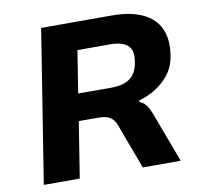

<svg xmlns="http://www.w3.org/2000/svg" viewBox="-79 -789 922 873"><g transform="rotate(-10 382.5 -352.5)"><path d="M54 0 166 -705H491Q576 -705 632 -679.5Q688 -654 711.5 -604.5Q735 -555 724 -481Q717 -433 691.5 -398Q666 -363 629 -339Q592 -315 548 -303L547 -296L552 -294Q568 -287 579.5 -271Q591 -255 603 -222L686 0H511L434 -207Q427 -227 415.5 -238Q404 -249 388.5 -253.5Q373 -258 350 -258H261L220 0ZM280 -382H433Q491 -382 521.5 -406Q552 -430 559 -480Q568 -530 543.5 -553.5Q519 -577 461 -577H311Z"/></g></svg>

Font: Nunito Sans 6pt ExtraBold
Style: Italic
Weight: 800
Italic angle: -9°
Version: Version 3.101;gftools[0.9.27]